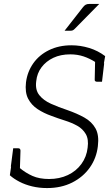

<svg xmlns="http://www.w3.org/2000/svg" viewBox="-20 -947 570 975"><path d="M219 8Q179 8 143.5 -0.5Q108 -9 79 -24Q50 -39 30 -57L37 -105L79 -95Q110 -69 145 -53.5Q180 -38 229 -38Q282 -38 324.5 -58Q367 -78 393.5 -114.5Q420 -151 425 -197Q431 -240 415.5 -266.5Q400 -293 372 -308.5Q344 -324 309 -335Q274 -346 240 -359Q203 -372 171.5 -392.5Q140 -413 123 -445.5Q106 -478 112 -529Q119 -583 149 -625.5Q179 -668 229 -692.5Q279 -717 343 -717Q388 -717 432.5 -703.5Q477 -690 514 -662L507 -622L467 -630Q436 -650 404.5 -660.5Q373 -671 337 -671Q288 -671 251 -653.5Q214 -636 191 -605.5Q168 -575 164 -535Q158 -491 179.5 -464Q201 -437 239 -420Q277 -403 322 -388Q371 -371 408.5 -350Q446 -329 465 -295Q484 -261 477 -205Q470 -144 436 -96Q402 -48 346.5 -20Q291 8 219 8ZM463 -640 509 -625 498 -532H472Q467 -532 463.5 -535Q460 -538 461 -544ZM81 -86 35 -101 47 -194H73Q78 -194 81 -191Q84 -188 84 -182ZM434 -927H484L359 -800Q354 -795 349.5 -793Q345 -791 338 -791H308L401 -910Q408 -919 415 -923Q422 -927 434 -927Z"/></svg>

Font: Aleo Light
Style: Italic
Weight: 300
Italic angle: -7°
Designer: Alessio Laiso
Foundry: Alessio Laiso
Version: Version 2.001;gftools[0.9.29]